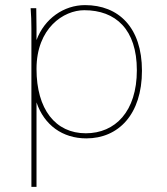

<svg xmlns="http://www.w3.org/2000/svg" viewBox="-20 -532 656 752"><path d="M123 -262C123 -422 229 -492 310 -492C433 -492 516 -417 516 -257C516 -95 431 -10 316 -10C197 -10 123 -104 123 -262ZM123 -131C153 -42 225 10 318 10C444 10 536 -84 536 -255C536 -425 444 -512 313 -512C230 -512 154 -459 123 -375V-421C123 -437 122 -487 122 -500H100C102 -474 103 -447 103 -421V200H123Z"/></svg>

Font: Perun Thin
Style: Regular
Weight: 100
Foundry: Copyright (c) Stefan Peev, Context Ltd, 2016
Version: Version 1.089